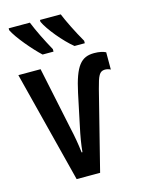

<svg xmlns="http://www.w3.org/2000/svg" viewBox="-116 -834 667 901"><g transform="rotate(-15 217.5 -383.0)"><path d="M270 -766H169V-757C187 -717 248 -643 294 -606H344V-618C315 -668 283 -733 270 -766ZM120 -766H17V-757C36 -717 100 -642 139 -606H192V-618C163 -671 138 -721 120 -766ZM374 -550C311 -550 280 -515 253 -389L221 -237C211 -191 204 -150 201 -115H197C192 -158 185 -198 176 -237L112 -542H4L142 0H256L352 -381C368 -443 376 -461 402 -462C411 -462 421 -460 430 -455V-539C418 -545 400 -550 374 -550Z"/></g></svg>

Font: Noto Sans Display Condensed Medium
Style: Regular
Weight: 500
Width: 3
Designer: Monotype Design Team
Foundry: Monotype Imaging Inc.
Version: Version 1.900